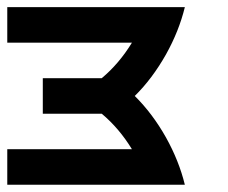

<svg xmlns="http://www.w3.org/2000/svg" viewBox="-20 -508 626 528"><path d="M0 0V-97.7H342.8Q307.6 -155.3 259.8 -195.3H97.7V-293H259.8Q307.6 -333 342.8 -390.6H0V-488.3H488.3Q472.2 -422.4 436.5 -358.4Q398.4 -291 350.6 -244.1Q399.4 -195.8 436.5 -129.9Q472.2 -65.9 488.3 0Z"/></svg>

Font: Arounder
Style: Regular
Weight: 400
Designer: Maxim Raikov
Foundry: Maxim Raikov
Version: Version 1.00 March 23, 2021, initial release